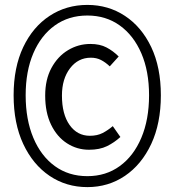

<svg xmlns="http://www.w3.org/2000/svg" viewBox="-20 -746 707 778"><path d="M334 12.2Q248.5 12.2 180.9 -33.4Q113.3 -79.1 74.2 -162.6Q35.2 -246.1 35.2 -359.9Q35.2 -473.1 74.2 -555.2Q113.3 -637.2 180.9 -681.6Q248.5 -726.1 334 -726.1Q418.9 -726.1 486.3 -681.6Q553.7 -637.2 592.8 -555.2Q631.8 -473.1 631.8 -359.9Q631.8 -246.1 592.8 -162.6Q553.7 -79.1 486.3 -33.4Q418.9 12.2 334 12.2ZM334 -32.2Q409.2 -32.2 465.3 -73Q521.5 -113.8 552.7 -187.7Q584 -261.7 584 -359.9Q584 -457.5 552.7 -530Q521.5 -602.5 465.3 -642.8Q409.2 -683.1 334 -683.1Q258.3 -683.1 202.1 -642.8Q146 -602.5 115 -530Q84 -457.5 84 -359.9Q84 -261.7 115 -187.7Q146 -113.8 202.1 -73Q258.3 -32.2 334 -32.2ZM340.8 -139.2Q292 -139.2 251.5 -165.3Q210.9 -191.4 187 -240.7Q163.1 -290 163.1 -358.9Q163.1 -423.8 188.5 -470.7Q213.9 -517.6 255.6 -542.7Q297.4 -567.9 346.2 -567.9Q384.8 -567.9 411.6 -553.7Q438.5 -539.6 460.9 -517.1L424.8 -477.1Q407.2 -493.7 389.2 -502.9Q371.1 -512.2 348.1 -512.2Q296.4 -512.2 263.7 -469.2Q231 -426.3 231 -358.9Q231 -283.2 262 -239.5Q293 -195.8 344.2 -195.8Q374 -195.8 395.8 -207Q417.5 -218.3 437 -234.9L467.8 -190.9Q443.4 -168.5 413.6 -153.8Q383.8 -139.2 340.8 -139.2Z"/></svg>

Font: Shanggu Mono N
Style: Regular
Weight: 350
Designer: GuiWonder
Version: Version 1.021